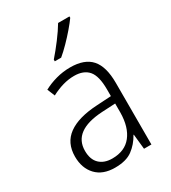

<svg xmlns="http://www.w3.org/2000/svg" viewBox="-189 -861 860 967"><g transform="rotate(-30 241.5 -377.5)"><path d="M246 -541Q329 -541 368 -497Q407 -453 407 -358V0H364L355 -87H353Q329 -44 292.5 -17Q256 10 191 10Q120 10 81.5 -31Q43 -72 43 -139Q43 -219 100.5 -260.5Q158 -302 268 -308L352 -313V-352Q352 -430 324.5 -462Q297 -494 242 -494Q209 -494 176 -484.5Q143 -475 109 -457L91 -501Q124 -519 164 -530Q204 -541 246 -541ZM274 -266Q101 -256 101 -139Q101 -89 128 -63Q155 -37 202 -37Q275 -37 313 -85Q351 -133 352 -217V-270ZM372 -757Q357 -736 333 -708Q309 -680 282 -652.5Q255 -625 232 -606H195V-616Q224 -649 255 -690Q286 -731 306 -765H372Z"/></g></svg>

Font: Noto Sans Khmer UI SemiCondensed Light
Style: Regular
Weight: 300
Width: 4
Designer: Danh Hong and the Monotype Design Team
Foundry: Monotype Imaging Inc.
Version: Version 2.002; ttfautohint (v1.8.4.7-5d5b)